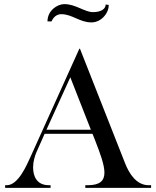

<svg xmlns="http://www.w3.org/2000/svg" viewBox="-20 -914 760 934"><path d="M509 -890 494 -892C494 -874 477 -855 432 -855C392 -855 348 -894 293 -894C259 -894 211 -863 211 -810H231C231 -810 243 -845 278 -845C332 -845 367 -805 425 -805C471 -805 509 -848 509 -890ZM383 -229ZM715 0H395V-13H407C465 -13 488 -34 488 -74C488 -111 469 -164 442 -233L430 -263H197L157 -173C149 -154 141 -127 141 -100C141 -56 159 -13 218 -13H226V0H5V-13H13C69 -13 110 -111 128 -150L366 -677H369L588 -121C609 -67 645 -13 703 -13H715ZM322 -538 206 -283H422Z"/></svg>

Font: Open Baskerville 0.0.53
Style: Normal
Weight: 400
Designer: Isaac Moore, James Puckett, Rob Mientjes
Foundry: The Open Baskerville Project
Version: 0.0.53 (g939f078)